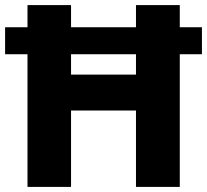

<svg xmlns="http://www.w3.org/2000/svg" viewBox="-20 -734 813 754"><path d="M88 0V-521H0V-627H88V-714H259V-627H514V-714H686V-627H773V-521H686V0H514V-300H259V0ZM259 -441H514V-521H259Z"/></svg>

Font: Noto Sans Canadian Aboriginal ExtraBold
Style: Regular
Weight: 800
Designer: Monotype Design Team, Typotheque's Kevin King
Foundry: Monotype Imaging Inc.
Version: Version 2.004; ttfautohint (v1.8.4.7-5d5b)